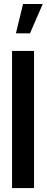

<svg xmlns="http://www.w3.org/2000/svg" viewBox="-20 -952 236 972"><path d="M60.5 -783.2 96.7 -931.6H196.3L131.8 -783.2ZM41 0V-694.3H152.3V0Z"/></svg>

Font: Post No Bills Jaffna
Style: Bold
Weight: 700
Designer: Kosala Senevirathne, Siva Puranthara, Lasantha Premarathna, Tharique Azeez
Foundry: Mooniak
Version: Version 1.220 ; ttfautohint (v1.6)